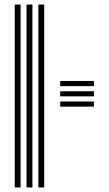

<svg xmlns="http://www.w3.org/2000/svg" viewBox="-20 -820 476 840"><path d="M147.8 0V-800H173.5V0ZM44.5 0V-800H70.2V0ZM96 0V-800H121.8V0ZM243.5 -353.5V-376H391V-353.5ZM243.5 -443.2V-465.8H391V-443.2ZM243.5 -398.5V-420.8H391V-398.5Z"/></svg>

Font: Big Shoulders Inline Display Thin ExtraBold
Style: Regular
Weight: 800
Version: Version 2.002